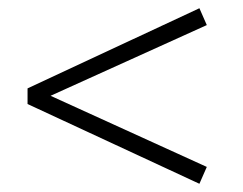

<svg xmlns="http://www.w3.org/2000/svg" viewBox="-20 -464 590 467"><path d="M103 -231 483 -58 465 -17 47 -211V-249L465 -444L483 -403Z"/></svg>

Font: Ysabeau Semilight
Style: Italic
Weight: 300
Italic angle: -12°
Designer: Christian Thalmann (Catharsis Fonts)
Version: Version 0.003